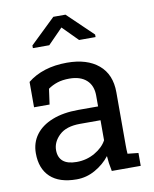

<svg xmlns="http://www.w3.org/2000/svg" viewBox="-86 -827 725 903"><g transform="rotate(-10 276.5 -376.0)"><path d="M207 10.3Q124.5 10.3 81.5 -30Q38.6 -70.3 38.6 -143.6Q38.6 -193.8 66.2 -231.2Q93.8 -268.6 146 -289.3Q198.2 -310.1 271 -310.1H365.2V-361.8Q365.2 -409.7 336.2 -436Q307.1 -462.4 254.4 -462.4Q221.2 -462.4 196.8 -454.3Q172.4 -446.3 152.3 -432.1L142.1 -358.4H67.9V-479.5Q103.5 -508.3 150.9 -523.2Q198.2 -538.1 255.9 -538.1Q352.1 -538.1 406.7 -492.2Q461.4 -446.3 461.4 -360.8V-106.4Q461.4 -96.2 461.7 -86.4Q461.9 -76.7 462.9 -66.9L514.2 -61.5V0H376Q371.6 -21.5 369.1 -38.6Q366.7 -55.7 365.7 -72.8Q337.9 -37.1 296.1 -13.4Q254.4 10.3 207 10.3ZM221.2 -70.3Q269 -70.3 308.6 -93.3Q348.1 -116.2 365.2 -148.4V-244.1H267.6Q201.2 -244.1 168 -212.4Q134.8 -180.7 134.8 -141.6Q134.8 -106.9 156.2 -88.6Q177.7 -70.3 221.2 -70.3ZM110.8 -633.3V-646L231 -761.7H289.1L410.2 -645.5V-633.3H331.5L259.8 -705.6L189 -633.3Z"/></g></svg>

Font: Roboto Slab LO
Style: Regular
Weight: 400
Designer: Google
Version: Version 2.000